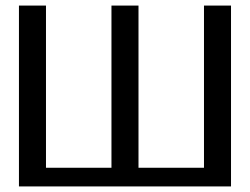

<svg xmlns="http://www.w3.org/2000/svg" viewBox="-20 -669 896 689"><path d="M809 0H48V-649H145V-67H380V-649H477V-67H712V-649H809Z"/></svg>

Font: Gamestation Display
Style: Regular
Weight: 400
Designer: Jonas Hecksher
Foundry: Jonas Hecksher, Playtypeª, e-types AS
Version: Version 1.003